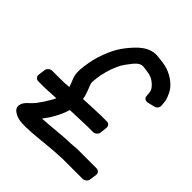

<svg xmlns="http://www.w3.org/2000/svg" viewBox="-199 -781 954 954"><g transform="rotate(45 278.0 -304.5)"><path d="M243 -248C241 -263 235 -283 226 -305C217 -329 213 -328 218 -366L222 -393C224 -404 233 -438 238 -451C256 -494 255 -497 293 -545C313 -570 329 -575 341 -574C378 -570 400 -567 420 -552C444 -535 453 -517 454 -505L456 -481C457 -467 470 -460 484 -463L521 -472C535 -475 544 -489 542 -502L540 -525C539 -537 534 -551 525 -570C510 -603 474 -633 430 -648C407 -656 384 -657 362 -660C293 -670 248 -617 214 -575C194 -550 180 -525 169 -499C154 -464 141 -427 136 -391L132 -366C127 -333 128 -305 138 -282C145 -266 150 -253 153 -242C133 -240 113 -239 82 -239H36C25 -239 9 -230 7 -214L2 -178C0 -167 8 -153 24 -153H70H71L147 -157C141 -143 125 -117 117 -104C113 -97 103 -86 93 -70C91 -67 78 -53 58 -34C50 -26 42 -14 40 -1C38 15 46 26 55 32C79 49 101 52 141 52C182 52 282 40 326 37L382 34H522C533 34 549 25 551 9L556 -27C558 -38 550 -52 534 -52H397C387 -52 367 -48 335 -48C312 -48 221 -38 168 -35C171 -40 176 -46 178 -49C204 -83 225 -126 236 -163L351 -167H394C409 -167 422 -180 423 -193L427 -229C428 -242 420 -253 406 -253H362C337 -253 281 -249 243 -248Z"/></g></svg>

Font: Reckless Catfish
Style: HeavyIt
Weight: 400
Foundry: Cannot Into Space Fonts
Version: Version 0.2894